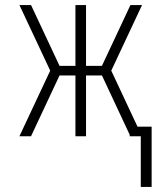

<svg xmlns="http://www.w3.org/2000/svg" viewBox="-20 -540 640 761"><path d="M538 201V0H494V-6L384 -241H321V0H279V-241H216L103 0H57L179 -260L57 -520H103L216 -279H279V-520H321V-279H384L497 -520H543L421 -260L525 -38H581V201Z"/></svg>

Font: Iosevka SS04 XLt Ex
Style: Regular
Weight: 200
Width: 7
Monospace: yes
Designer: Belleve Invis
Foundry: Belleve Invis
Version: Version 19.0.0; ttfautohint (v1.8.4)